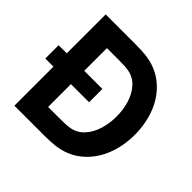

<svg xmlns="http://www.w3.org/2000/svg" viewBox="-178 -895 1071 1071"><g transform="rotate(45 357.0 -360.0)"><path d="M664 -360Q664 -267.5 632 -190.2Q600 -113 538.8 -63.5Q477.5 -14 393 -4Q360 0 307 0H74V-308H10V-413H74V-720H307Q360 -720 393 -716Q477.5 -706 538.8 -656.5Q600 -607 632 -529.8Q664 -452.5 664 -360ZM520 -360Q520 -415.5 504.8 -464Q489.5 -512.5 459.2 -545.5Q429 -578.5 385 -587Q360 -592 307 -592H212V-413H355V-308H212V-128H307Q360 -128 385 -133Q430 -142 460.2 -175.8Q490.5 -209.5 505.2 -257.8Q520 -306 520 -360Z"/></g></svg>

Font: Hauora ExtraBold
Style: Regular
Weight: 800
Designer: Wayne Shih
Foundry: WCYS
Version: Version 1.001